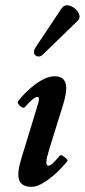

<svg xmlns="http://www.w3.org/2000/svg" viewBox="-20 -712 329 745"><path d="M102 13Q51 13 51 -35Q51 -48 54.5 -64.5Q58 -81 64 -101L123 -294Q131 -318 131 -327Q131 -336 125 -336Q118 -336 106 -326Q94 -316 76 -296Q72 -292 64.5 -296Q57 -300 52 -307.5Q47 -315 50 -319Q61 -334 78 -351Q95 -368 114.5 -383Q134 -398 154 -407Q174 -416 192 -416Q237 -416 237 -370Q237 -358 234 -342Q231 -326 225 -306L172 -136Q161 -101 160 -85Q159 -69 168 -69Q175 -69 185.5 -79Q196 -89 212 -108Q215 -112 223 -107.5Q231 -103 237.5 -96.5Q244 -90 241 -86Q224 -65 199.5 -42Q175 -19 149 -3Q123 13 102 13ZM147 -501Q137 -491 126.5 -493Q116 -495 112.5 -504.5Q109 -514 118 -528L218 -678Q228 -693 242.5 -691.5Q257 -690 270 -679.5Q283 -669 287.5 -655.5Q292 -642 282 -632Z"/></svg>

Font: Junicode VF
Style: Italic
Weight: 400
Italic angle: -11°
Designer: Peter S. Baker
Version: Version 2.209